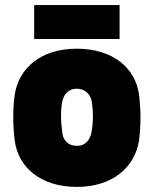

<svg xmlns="http://www.w3.org/2000/svg" viewBox="-20 -720 603 753"><path d="M281 13C423 13 508 -65 525 -167C529 -199 531 -228 531 -256C531 -287 529 -317 525 -350C511 -453 423 -529 281 -529C138 -529 54 -451 38 -350C33 -317 32 -287 32 -256C32 -228 34 -199 38 -167C52 -65 138 13 281 13ZM281 -148C246 -148 226 -172 224 -203C219 -243 217 -274 223 -315C227 -346 246 -372 281 -372C317 -372 338 -346 341 -315C346 -273 346 -243 339 -202C334 -174 317 -148 281 -148ZM114 -567H449V-700H114Z"/></svg>

Font: Finlandica Black
Style: Regular
Weight: 900
Designer: Niklas Ekholm, Juho Hiilivirta, Jaakko Suomalainen
Foundry: Helsinki Type Studio
Version: Version 2.000;Glyphs 3.2 (3202)